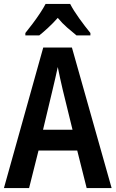

<svg xmlns="http://www.w3.org/2000/svg" viewBox="-20 -957 588 977"><path d="M421 0 373 -191H176L128 0H0L200 -715H346L548 0ZM299 -501Q292 -531 285.5 -560.5Q279 -590 274 -616Q269 -591 261 -557.5Q253 -524 248 -502L199 -297H349ZM337 -937Q354 -904 383.5 -863Q413 -822 440 -789V-777H369Q348 -794 322 -816.5Q296 -839 274 -866Q250 -839 224.5 -815.5Q199 -792 180 -777H109V-789Q126 -810 146 -836.5Q166 -863 183.5 -889.5Q201 -916 212 -937Z"/></svg>

Font: Noto Sans Gujarati Condensed SemiBold
Style: Regular
Weight: 600
Width: 3
Designer: Jelle Bosma - Monotype Design Team, Universal Thirst
Foundry: Monotype Imaging Inc.
Version: Version 2.106; ttfautohint (v1.8.4.7-5d5b)